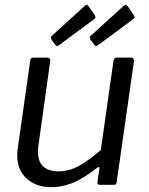

<svg xmlns="http://www.w3.org/2000/svg" viewBox="-20 -770 619 800"><path d="M195 10Q131 10 91.5 -25.5Q52 -61 52 -121Q52 -126 52 -132.5Q52 -139 53 -145L106 -517Q107 -525 110 -527.5Q113 -530 120 -530H176Q184 -530 187.5 -525.5Q191 -521 189 -514L140 -163Q139 -157 138.5 -151Q138 -145 138 -141Q138 -96 160.5 -76Q183 -56 224 -56Q269 -56 312 -80.5Q355 -105 400 -145L453 -518Q455 -526 458 -528Q461 -530 469 -530H524Q532 -530 535.5 -525.5Q539 -521 538 -514L466 -10Q465 -5 463 -2.5Q461 0 455 0H397Q391 0 388 -2.5Q385 -5 386 -11L394 -67Q395 -73 392.5 -74Q390 -75 384 -70Q323 -23 279 -6.5Q235 10 195 10ZM349 -744 374 -709Q377 -703 378 -699Q379 -695 371 -689L226 -582Q220 -577 216 -578.5Q212 -580 209 -585L196 -603Q193 -608 192.5 -612.5Q192 -617 194 -619L334 -746Q338 -751 342.5 -749.5Q347 -748 349 -744ZM512 -744 536 -709Q540 -703 540.5 -699Q541 -695 533 -689L389 -582Q382 -577 378.5 -578.5Q375 -580 372 -585L358 -603Q355 -608 354.5 -612.5Q354 -617 356 -619L496 -746Q501 -751 505 -749.5Q509 -748 512 -744Z"/></svg>

Font: Libre Franklin
Style: Italic
Weight: 400
Italic angle: -8°
Designer: Pablo Impallari, Rodrigo Fuenzalida, Nhung Nguyen
Foundry: Impallari Type
Version: Version 3.000